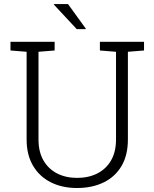

<svg xmlns="http://www.w3.org/2000/svg" viewBox="-20 -917 762 947"><path d="M359.9 10.3Q286.6 10.3 230.7 -17.8Q174.8 -45.9 143.1 -99.4Q111.3 -152.8 111.3 -229V-661.6L31.7 -668V-710.9H249.5V-668L169.9 -661.6V-229Q169.9 -168.5 194.1 -126.2Q218.3 -84 261.2 -61.8Q304.2 -39.6 360.4 -39.6Q416.5 -39.6 460 -61.5Q503.4 -83.5 527.8 -125.7Q552.2 -168 552.2 -229V-661.6L472.7 -668V-710.9H690.4V-668L610.8 -661.6V-229Q610.8 -151.4 579.3 -98.1Q547.9 -44.9 491.2 -17.3Q434.6 10.3 359.9 10.3ZM403.8 -774.9 401.4 -773.4H358.4L245.6 -894.5L246.6 -897H315.4Z"/></svg>

Font: Roboto Slab LO Light
Style: Regular
Weight: 300
Designer: Google
Version: Version 2.000